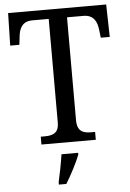

<svg xmlns="http://www.w3.org/2000/svg" viewBox="-61 -759 692 1024"><g transform="rotate(-5 284.5 -246.5)"><path d="M138 0H429V-42H409C367 -42 333 -51 333 -114V-664H421C476 -664 493 -626 498 -582L503 -540H551L547 -714H22L18 -540H67L72 -582C76 -626 93 -664 147 -664H235V-109C235 -50 199 -42 158 -42H138ZM212 208V221H252C278 179 313 113 329 71V61H240C233 109 222 164 212 208Z"/></g></svg>

Font: Noto Serif Devanagari SemiCondensed
Style: Regular
Weight: 400
Width: 4
Designer: Universal Thirst, Indian Type Foundry and the Monotype Design Team
Foundry: Monotype Imaging Inc.
Version: Version 2.004